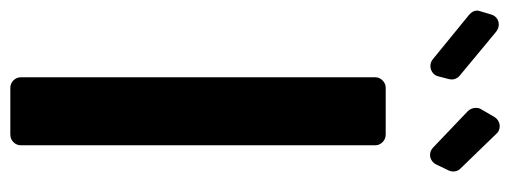

<svg xmlns="http://www.w3.org/2000/svg" viewBox="-386 -660 988 372"><g transform="rotate(90 108.0 -474.0)"><path d="M71.7 -20.6V-706.7Q71.7 -715.2 77.8 -721.2Q83.8 -727.3 92.3 -727.3H182.5Q191.4 -727.3 197.4 -721.2Q203.5 -715.2 203.5 -706.7V-20.6Q203.5 -12.1 197.4 -6Q191.4 0 182.5 0H92.3Q83.8 0 77.8 -6Q71.7 -12.1 71.7 -20.6ZM50.1 -813.9Q56.8 -813.9 62.7 -818.2Q68.5 -822.4 70 -829.5L75.3 -849.8Q76 -853.3 76 -855.5Q76 -859.7 74 -863.8Q72.1 -867.9 68.9 -870.4L-16.7 -941.4Q-23.4 -946.4 -30.5 -946.4Q-37.3 -946.4 -42.4 -942.6Q-47.6 -938.9 -49.7 -932.2L-56.1 -910.9Q-57.5 -906.6 -57.5 -904.5Q-57.5 -896 -49.7 -889.2L36.9 -818.5Q42.6 -813.9 50.1 -813.9ZM131 -902Q131 -892.8 137.8 -886L207.4 -819.6Q213.8 -813.2 222.3 -813.2Q228 -813.2 233.1 -816.6Q238.3 -820 241.1 -826L252.5 -849.8Q254.3 -854 254.3 -858Q254.3 -866.8 248.2 -872.5L181.5 -941.4Q175.8 -948.2 166.5 -948.2Q161.2 -948.2 156.2 -945.3Q151.3 -942.5 148.4 -937.5L133.5 -911.9Q131 -908 131 -902Z"/></g></svg>

Font: DeltaSans SemiBold
Style: Regular
Weight: 600
Designer: Rasmus Andersson
Foundry: rsms
Version: Version 3.012